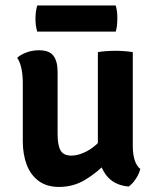

<svg xmlns="http://www.w3.org/2000/svg" viewBox="-20 -692 588 720"><path d="M478 -141.5Q478 -115 484.8 -92.5Q491.5 -70 506 -58.5Q502 -40.5 489.2 -21.2Q476.5 -2 462.5 7.5Q404.5 2.5 375.8 -38.5Q347 -79.5 347 -135V-496.5Q360.5 -499 378 -500.2Q395.5 -501.5 412.5 -501.5Q429.5 -501.5 446.8 -500.2Q464 -499 478 -496.5ZM65.5 -381Q65.5 -408.5 60.8 -433Q56 -457.5 44.5 -475.5Q59 -488 80.5 -495.8Q102 -503.5 126 -503.5Q165 -503.5 180.5 -482.8Q196 -462 196 -422V-189Q196 -147.5 207 -128Q218 -108.5 248 -108.5Q268.5 -108.5 293 -118.8Q317.5 -129 340.8 -149.5Q364 -170 379 -200V-82Q345 -45.5 300.2 -18.2Q255.5 9 201.5 9Q155.5 9 125.2 -13.2Q95 -35.5 80.2 -74.2Q65.5 -113 65.5 -162.5ZM119.5 -573.5Q116 -586 114.5 -597Q113 -608 113 -622Q113 -635.5 114.5 -646.8Q116 -658 119.5 -671.5H414Q417.5 -658 418.8 -648Q420 -638 420 -623Q420 -608.5 418.8 -597.2Q417.5 -586 414 -573.5Z"/></svg>

Font: Signika Light SemiBold
Style: Regular
Weight: 600
Version: Version 2.003;gftools[0.9.32]